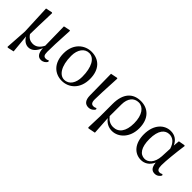

<svg xmlns="http://www.w3.org/2000/svg" viewBox="112 -1433 2537 2537"><g transform="rotate(45 1381.0 -164.0)"><path d="M291 15C356 15 405 -33 437 -116C442 -28 472 15 527 15C568 15 598 -7 616 -37L607 -56C594 -49 582 -43 563 -43C529 -43 512 -58 512 -122C512 -200 515 -295 528 -528L520 -534L430 -515L436 -159C401 -90 355 -60 300 -60C255 -60 217 -77 185 -126C186 -224 190 -323 196 -528L187 -534L96 -515L114 -104L94 202L104 209L194 189L170 -68C197 -17 243 15 291 15Z M918 15C1043 15 1166 -77 1166 -267C1166 -444 1067 -537 927 -537C801 -537 678 -442 678 -261C678 -72 791 15 918 15ZM930 -18C849 -18 773 -110 773 -308C773 -424 832 -503 916 -503C1011 -503 1073 -393 1073 -213C1073 -102 1022 -18 930 -18Z M1415 15C1460 15 1494 -13 1507 -38L1498 -56C1485 -49 1472 -43 1452 -43C1421 -43 1400 -59 1400 -120C1400 -196 1405 -284 1417 -525L1408 -531L1313 -512L1318 -114C1319 -23 1356 15 1415 15Z M1602 202 1613 209 1713 189 1697 -68C1733 -16 1789 15 1854 15C1975 15 2087 -93 2087 -266C2087 -448 1982 -537 1849 -537C1702 -537 1609 -442 1609 -245V-13ZM1696 -104 1697 -325C1698 -436 1753 -504 1841 -504C1924 -504 1992 -421 1992 -265C1992 -112 1929 -33 1829 -33C1772 -33 1729 -60 1696 -104Z M2397 15C2459 15 2524 -17 2560 -100C2570 -16 2600 15 2654 15C2694 15 2726 -8 2742 -39L2731 -56C2718 -48 2707 -43 2688 -43C2655 -43 2638 -65 2638 -129C2638 -211 2656 -383 2676 -524L2666 -531L2578 -515L2570 -428C2537 -502 2480 -537 2408 -537C2292 -537 2185 -440 2185 -253C2185 -84 2274 15 2397 15ZM2566 -365 2559 -217C2551 -84 2481 -30 2421 -30C2335 -30 2281 -107 2281 -261C2281 -430 2348 -493 2425 -493C2482 -493 2537 -460 2566 -365Z"/></g></svg>

Font: Source Han Serif SC Medium
Style: Regular
Weight: 500
Designer: Ryoko NISHIZUKA 西塚涼子 (kana & ideographs); Frank Grießhammer (Latin, Greek & Cyrillic); Wenlong ZHANG 张文龙 (bopomofo); San
Foundry: Adobe
Version: Version 2.003;hotconv 1.1.1;makeotfexe 2.6.0